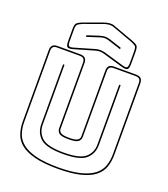

<svg xmlns="http://www.w3.org/2000/svg" viewBox="-176 -1110 1098 1257"><g transform="rotate(20 373.0 -481.0)"><path d="M692 -684V-189Q692 -142 678.5 -102.5Q665 -63 630 -35Q595 -7 532.5 9Q470 25 373 25Q276 25 213.5 9Q151 -7 116 -35Q81 -63 67.5 -102.5Q54 -142 54 -189V-684Q54 -708 65 -719Q76 -730 100 -730H257Q281 -730 292 -719Q303 -708 303 -684V-228Q303 -210 318.5 -200.5Q334 -191 375 -191Q417 -191 432.5 -200.5Q448 -210 448 -228V-684Q448 -708 458.5 -719Q469 -730 494 -730H646Q670 -730 681 -719Q692 -708 692 -684ZM682 -189V-684Q682 -703 673.5 -711.5Q665 -720 646 -720H494Q475 -720 466.5 -711.5Q458 -703 458 -684V-228Q458 -208 443 -194.5Q428 -181 375 -181Q323 -181 308 -194.5Q293 -208 293 -228V-684Q293 -703 284.5 -711.5Q276 -720 257 -720H100Q81 -720 72.5 -711.5Q64 -703 64 -684V-189Q64 -143 77.5 -105.5Q91 -68 125.5 -41.5Q160 -15 220 0Q280 15 373 15Q466 15 526 0Q586 -15 620.5 -41.5Q655 -68 668.5 -105.5Q682 -143 682 -189ZM174 -630H184V-213Q184 -157 223.5 -122.5Q263 -88 374 -88Q485 -88 525 -122.5Q565 -157 565 -213V-630H575V-213Q575 -153 533 -115.5Q491 -78 374 -78Q257 -78 215.5 -115.5Q174 -153 174 -213ZM491 -850 404 -878Q397 -880 389.5 -882Q382 -884 372 -884Q362 -884 354.5 -882Q347 -880 340 -878L253 -850V-861L336 -888Q345 -890 353 -892Q361 -894 372 -894Q383 -894 391 -892Q399 -890 408 -888L491 -861ZM341 -797Q358 -801 372 -801Q386 -801 403 -797L540 -757Q566 -749 574 -755Q582 -761 582 -788V-869Q582 -896 573.5 -904Q565 -912 540 -922L403 -972Q396 -975 388 -976Q380 -977 371 -977Q362 -976 351.5 -974Q341 -972 332 -968L204 -922Q180 -912 171.5 -904Q163 -896 163 -869V-788Q163 -761 171 -755Q179 -749 204 -757ZM207 -747Q174 -737 163.5 -744.5Q153 -752 153 -788V-869Q153 -900 163 -910Q173 -920 201 -931L328 -977Q338 -981 349.5 -983.5Q361 -986 371 -987Q381 -987 390 -986Q399 -985 406 -981L544 -931Q574 -920 583 -910Q592 -900 592 -869V-788Q592 -753 581.5 -745Q571 -737 537 -747L400 -787Q384 -791 372 -791Q360 -791 344 -787Z"/></g></svg>

Font: Bungee Outline
Style: Regular
Weight: 400
Designer: David Jonathan Ross
Foundry: David Jonathan Ross
Version: Version 1.001;PS 1.0;hotconv 1.0.72;makeotf.lib2.5.5900